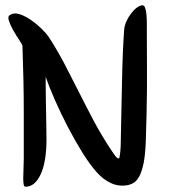

<svg xmlns="http://www.w3.org/2000/svg" viewBox="-20 -693 646 727"><path d="M153 -370Q153 -352 153.5 -324Q154 -296 154.5 -266.5Q155 -237 155.5 -209.5Q156 -182 156 -166Q156 -80 134 -33Q112 14 77 14Q71 14 69.5 5Q68 -4 68 -19Q68 -34 69 -52.5Q70 -71 70 -91Q70 -163 70 -273.5Q70 -384 65 -519Q64 -525 52.5 -542Q41 -559 30 -578.5Q19 -598 13.5 -615Q8 -632 19 -637Q34 -646 55 -639Q76 -632 97 -617.5Q118 -603 136.5 -585Q155 -567 164 -554Q197 -503 224.5 -450.5Q252 -398 279 -344Q306 -290 336 -233.5Q366 -177 405 -119Q410 -111 417 -102Q424 -93 430 -93Q432 -93 434 -106Q436 -119 437 -140Q438 -204 439.5 -265.5Q441 -327 442 -383Q443 -439 445 -488Q447 -537 450 -578Q451 -596 459 -613Q467 -630 477.5 -643.5Q488 -657 499.5 -665Q511 -673 519 -673Q526 -673 529.5 -663.5Q533 -654 534.5 -638Q536 -622 536 -601.5Q536 -581 536 -559Q536 -498 536.5 -449.5Q537 -401 536.5 -356Q536 -311 535 -263.5Q534 -216 532 -156Q530 -105 523.5 -74Q517 -43 507.5 -25.5Q498 -8 486.5 -1Q475 6 463 8Q430 14 400.5 0.5Q371 -13 347 -40Q320 -70 291.5 -116Q263 -162 236.5 -213Q210 -264 188 -314Q166 -364 153 -402Z"/></svg>

Font: Yeon Sung
Style: Regular
Weight: 400
Version: Version 1.001